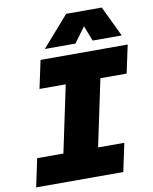

<svg xmlns="http://www.w3.org/2000/svg" viewBox="-99 -1001 858 1074"><g transform="rotate(-10 330.5 -463.5)"><path d="M52 -160H201L281 -539H132L166 -698H661L627 -539H478L398 -160H547L513 0H18ZM352 -927H554L637 -754H472L438 -841L374 -754H200Z"/></g></svg>

Font: Azeret Mono ExtraBold
Style: Italic
Weight: 800
Italic angle: -12°
Designer: Martin Vácha
Foundry: Displaay
Version: Version 1.000; Glyphs 3.0.3, build 3074